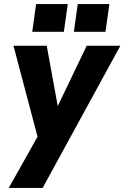

<svg xmlns="http://www.w3.org/2000/svg" viewBox="-20 -717 610 941"><path d="M23 204 164 -47 46 -493H209L263 -197L405 -493H570L189 204ZM342 -561 361 -697H516L497 -561ZM138 -561 157 -697H312L293 -561Z"/></svg>

Font: Hanken Grotesk Black
Style: Italic
Weight: 900
Italic angle: -8°
Designer: Alfredo Marco Pradil
Foundry: Hanken Design Co.
Version: Version 3.013